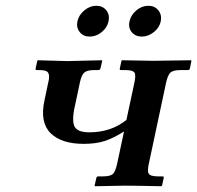

<svg xmlns="http://www.w3.org/2000/svg" viewBox="-20 -645 684 666"><path d="M445.3 -354Q452.1 -383.3 446.8 -392.6Q441.4 -401.9 415.5 -401.9H399.4Q394.5 -401.9 395.5 -407.2L401.4 -434.1L402.8 -436L512.2 -434.1L642.6 -436L644 -434.1L638.7 -407.2Q637.7 -402.3 631.3 -401.9H606.4Q580.6 -401.9 571 -393.1Q561.5 -384.3 555.2 -354L497.1 -81.1Q490.2 -52.7 495.6 -43Q501 -33.2 527.8 -33.2H543.9Q548.8 -33.2 547.9 -27.8L542 -1L539.6 1Q448.7 -1 412.1 -1L309.6 1L308.1 -1L314 -26.9Q315.4 -32.7 319.8 -33.2H336.9Q363.3 -33.2 372.1 -42Q380.9 -50.8 387.2 -81.1L410.2 -189Q374 -166 343.5 -156Q313 -146 270 -146Q192.9 -146 155.3 -183.3Q117.7 -220.7 134.3 -296.9L146.5 -355Q151.4 -373.5 149.9 -384Q148.4 -394.5 140.9 -398.2Q133.3 -401.9 115.2 -401.9H107.4Q102.5 -401.9 103.5 -407.2L109.4 -434.1L110.8 -436L212.9 -433.1L333.5 -436L334.5 -434.1L328.6 -408.2Q327.1 -402.3 321.3 -401.9H306.6Q282.2 -401.9 272.5 -393.3Q262.7 -384.8 257.3 -359.9L243.2 -293Q228.5 -234.4 236.8 -210.2Q245.1 -186 289.6 -186Q365.2 -186 418.5 -229ZM429.2 -570.8Q434.1 -593.3 453.1 -609.1Q472.2 -625 494.6 -625Q516.6 -625 529.3 -609.1Q542 -593.3 537.6 -570.8Q533.2 -549.3 513.7 -533.7Q494.1 -518.1 472.2 -518.1Q449.7 -518.1 437 -533.4Q424.3 -548.8 429.2 -570.8ZM248.5 -570.8Q253.4 -593.3 272.7 -609.1Q292 -625 314 -625Q336.4 -625 348.9 -609.1Q361.3 -593.3 356.4 -570.8Q351.6 -548.8 332.5 -533.4Q313.5 -518.1 291 -518.1Q269 -518.1 256.6 -533.7Q244.1 -549.3 248.5 -570.8Z"/></svg>

Font: Linux Libertine Slanted
Style: Semibold Slanted
Weight: 600
Designer: Philipp H. Poll
Foundry: Philipp H. Poll
Version: Version 5.1.1